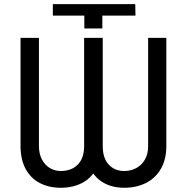

<svg xmlns="http://www.w3.org/2000/svg" viewBox="-20 -887 893 917"><path d="M232.4 -812.5H382.8V-751H468.8V-812.5H627L626 -867.2H232.4ZM463.9 -706.1H381.8V-189.5C381.8 -151 371.7 -121.6 351.6 -101.1C331.4 -80.6 304.4 -70.3 270.5 -70.3C251.6 -70.3 234.4 -74.9 218.8 -84C203.1 -93.1 190.4 -106.6 180.7 -124.5C170.9 -142.4 166 -164.1 166 -189.5V-706.1H78.1V-189.5C78.1 -146.5 86.3 -110 102.5 -80.1C118.8 -50.1 141.4 -27.7 170.4 -12.7C199.4 2.3 232.7 9.8 270.5 9.8C308.3 9.8 341.8 2.3 371.1 -12.7C400.4 -27.7 423.2 -50.1 439.5 -80.1C455.7 -110 463.9 -146.5 463.9 -189.5ZM774.4 -706.1H687.5V-189.5C687.5 -164.1 682.3 -142.4 671.9 -124.5C661.5 -106.6 647.6 -93.1 630.4 -84C613.1 -74.9 594.1 -70.3 573.2 -70.3C542.6 -70.3 517.9 -80.6 499 -101.1C480.1 -121.6 470.7 -151 470.7 -189.5V-706.1H389.6V-189.5C389.6 -145.8 397.3 -109.2 412.6 -79.6C427.9 -50 449.4 -27.7 477.1 -12.7C504.7 2.3 536.8 9.8 573.2 9.8C611.7 9.8 646 2.3 676.3 -12.7C706.5 -27.7 730.5 -50.1 748 -80.1C765.6 -110 774.4 -146.5 774.4 -189.5Z"/></svg>

Font: Pretendard Variable
Style: Regular
Weight: 400
Designer: Base glyphs from Inter by Rasmus Andersson; Hangeul glyphs from Noto Sans CJK(Source Han Sans) by Jang Soo-young and Kan
Foundry: Kil Hyung-jin
Version: Version 1.309;Glyphs 3.2 (3225)